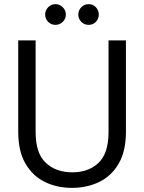

<svg xmlns="http://www.w3.org/2000/svg" viewBox="-20 -895 696 927"><path d="M327 12Q255 12 196.5 -16.5Q138 -45 103 -105Q68 -165 68 -258V-700H152V-257Q152 -155 201 -109Q250 -63 329 -63Q408 -63 456 -109Q504 -155 504 -257V-700H588V-258Q588 -165 553 -105Q518 -45 459 -16.5Q400 12 327 12ZM408 -775Q387 -775 372.5 -789.5Q358 -804 358 -825Q358 -845 372.5 -860Q387 -875 408 -875Q429 -875 443 -860Q457 -845 457 -825Q457 -804 443 -789.5Q429 -775 408 -775ZM248 -775Q227 -775 212.5 -789.5Q198 -804 198 -825Q198 -845 212.5 -860Q227 -875 248 -875Q268 -875 283 -860Q298 -845 298 -825Q298 -804 283 -789.5Q268 -775 248 -775Z"/></svg>

Font: DeepMind Sans
Style: Regular
Weight: 400
Designer: Jonny Pinhorn / Modifications: Colophon Foundry
Foundry: Colophon Foundry
Version: Version 1.002; ttfautohint (v1.8.2)